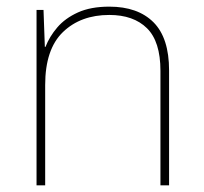

<svg xmlns="http://www.w3.org/2000/svg" viewBox="-20 -558 613 578"><path d="M90 0V-528H111L115 -417H117Q129 -448 152.5 -475.5Q176 -503 214.5 -520.5Q253 -538 309 -538Q395 -538 442 -491Q489 -444 489 -346V0H463V-345Q463 -433 422.5 -473Q382 -513 309 -513Q223 -513 169.5 -461.5Q116 -410 116 -302V0Z"/></svg>

Font: Noto Sans Symbols Thin
Style: Regular
Weight: 250
Version: Version 2.002